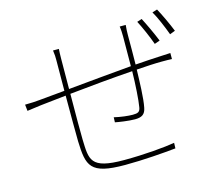

<svg xmlns="http://www.w3.org/2000/svg" viewBox="-110 -922 1221 1077"><g transform="rotate(-15 500.0 -384.0)"><path d="M790 -753 762 -744C781 -708 810 -642 825 -599L856 -610C839 -653 808 -719 790 -753ZM887 -782 858 -773C879 -738 905 -675 922 -629L953 -641C936 -684 906 -748 887 -782ZM34 -458 38 -421C66 -425 90 -428 120 -432L267 -448C267 -342 267 -226 268 -183C273 -38 285 14 489 14C596 14 718 4 785 -3L786 -35C730 -25 609 -14 490 -14C294 -14 299 -68 295 -185C294 -219 294 -336 295 -451C408 -463 547 -476 663 -484C662 -412 656 -316 649 -278C645 -252 633 -247 603 -247C577 -247 534 -252 496 -261L495 -232C514 -228 571 -219 609 -219C649 -219 668 -232 675 -268C686 -320 688 -421 690 -486C747 -490 798 -493 836 -493C860 -493 883 -493 896 -492V-527C879 -526 861 -525 836 -524C793 -522 743 -519 691 -515C692 -566 692 -636 692 -685C692 -702 693 -726 695 -744H660C663 -728 664 -704 664 -685L663 -513C541 -503 404 -489 295 -479L296 -653C296 -672 297 -698 298 -711H264C268 -685 268 -672 268 -653L267 -476L117 -462C96 -460 68 -458 34 -458Z"/></g></svg>

Font: Noto Sans CJK HK Thin
Style: Regular
Weight: 100
Designer: Ryoko NISHIZUKA 西塚涼子 (kana, bopomofo & ideographs); Paul D. Hunt (Latin, Greek & Cyrillic); Sandoll Communications 산돌커뮤니
Foundry: Adobe
Version: Version 2.004;hotconv 1.0.118;makeotfexe 2.5.65603